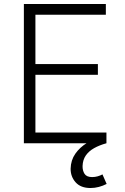

<svg xmlns="http://www.w3.org/2000/svg" viewBox="-20 -720 630 965"><path d="M100 0V-700H512V-646H158V-398H472V-344H158V-54H515V0ZM435 225Q385.5 225 360 196.2Q334.5 167.5 335 127.5Q336 85 358.5 52.8Q381 20.5 417 -1.5Q453 -23.5 495 -34L515 0Q480 9.5 453.2 24.5Q426.5 39.5 411.2 61.5Q396 83.5 395 114.5Q394.5 137.5 405 153.8Q415.5 170 443 170Q457.5 170 470.8 166.2Q484 162.5 495 156.5L516 204.5Q497.5 214 476.8 219.5Q456 225 435 225Z"/></svg>

Font: Geologica Cursive Thin
Style: Regular
Weight: 250
Designer: Sindre Bremnes, Frode Helland
Foundry: Monokrom Skriftforlag AS
Version: Version 1.010;gftools[0.9.28]